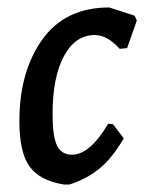

<svg xmlns="http://www.w3.org/2000/svg" viewBox="-20 -488 387 515"><path d="M273 -468 341 -446 347 -433 321 -359 301 -357Q268 -394 234 -394Q182 -394 151.5 -337.5Q121 -281 121 -182Q121 -122 133 -97.5Q145 -73 173 -73Q221 -73 270 -156L283 -155L312 -117Q281 -64 247 -36Q213 -8 166 7H152Q88 -3 60 -40.5Q32 -78 32 -163Q32 -296 93.5 -382Q155 -468 273 -468Z"/></svg>

Font: Alegreya Sans Medium
Style: Italic
Weight: 500
Italic angle: -7°
Designer: Juan Pablo del Peral
Foundry: Huerta Tipografica
Version: Version 2.007